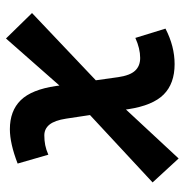

<svg xmlns="http://www.w3.org/2000/svg" viewBox="-8 -572 603 626"><g transform="rotate(-90 293.0 -258.5)"><path d="M89.8 22.9 11.7 -62 231.4 -266.1 219.7 -343.8Q213.9 -381.3 200.2 -398.2Q186.5 -415 165 -415Q148.4 -415 133.5 -412.1Q118.7 -409.2 102.1 -401.9L73.2 -502Q138.7 -527.3 185.1 -527.3Q245.1 -527.3 279.8 -491.9Q314.5 -456.5 326.2 -376.5L327.6 -365.7L481 -540L564 -455.1L344.7 -247.1L355 -173.8Q360.4 -136.2 375.7 -119.4Q391.1 -102.5 417.5 -102.5Q448.2 -102.5 482.9 -118.2L513.2 -20Q455.6 9.8 397.5 9.8Q334 9.8 298.3 -25.9Q262.7 -61.5 250.5 -141.1L249.5 -148.9Z"/></g></svg>

Font: CaskaydiaCove NFP SemiBold
Style: Italic
Weight: 600
Italic angle: -10°
Designer: Aaron Bell
Foundry: Saja Typeworks
Version: Version 2111.001; VTT 6.35;Nerd Fonts 3.1.1